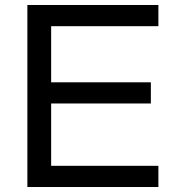

<svg xmlns="http://www.w3.org/2000/svg" viewBox="-20 -750 683 770"><path d="M89.8 0V-730H185.1H615.2V-645H185.1V-419.9H585V-335H185.1V-85H615.2V0H185.1Z"/></svg>

Font: Miedinger*
Style: Book
Weight: 400
Version: Version 001.000